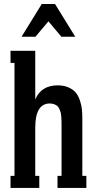

<svg xmlns="http://www.w3.org/2000/svg" viewBox="-20 -932 477 952"><path d="M284.2 -750 220.2 -826.2 155.8 -750H86.9L187 -912.1H252.9L353 -750ZM388.2 -344.2V-60.1H408.2V0H265.1V-60.1H285.2V-312Q285.2 -326.2 284.9 -333.7Q284.7 -341.3 283.7 -354.7Q282.7 -368.2 280.5 -375.5Q278.3 -382.8 274.2 -392.3Q270 -401.9 263.9 -406.7Q257.8 -411.6 248.5 -415.3Q239.3 -418.9 227.1 -418.9Q154.8 -418.9 154.8 -298.8V-60.1H174.8V0H32.2V-60.1H51.8V-620.1H32.2V-680.2H154.8V-439Q184.6 -508.8 266.1 -508.8Q297.9 -508.8 321 -498Q344.2 -487.3 356.7 -471.7Q369.1 -456.1 376.7 -432.4Q384.3 -408.7 386.2 -388.9Q388.2 -369.1 388.2 -344.2Z"/></svg>

Font: Margherita Bold
Style: Regular
Weight: 700
Designer: James Puckett
Foundry: Dunwich Type Founders
Version: Version 1.008;hotconv 1.0.109;makeotfexe 2.5.65596